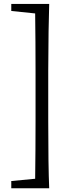

<svg xmlns="http://www.w3.org/2000/svg" viewBox="-20 -871 381 989"><path d="M38.1 61.5 161.1 49.8Q163.1 -96.7 163.1 -246.1V-506.8Q163.1 -654.3 161.1 -801.8L38.1 -814.5V-850.6H233.4Q229.5 -738.3 228.5 -506.8V-246.1Q228.5 -14.6 233.4 98.6H38.1Z"/></svg>

Font: GenEi Koburi Mincho v6
Style: Regular
Weight: 400
Designer: o_tamon (Modified)
Foundry: o_tamon / Adobe Systems Incorporated
Version: Version 6.1